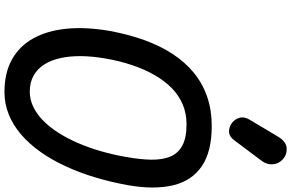

<svg xmlns="http://www.w3.org/2000/svg" viewBox="-242 -1062 1306 861"><g transform="rotate(90 410.5 -632.0)"><path d="M393 0.5Q307 0.5 246.5 -33.5Q186 -67.5 151.8 -130.2Q117.5 -193 109.2 -279.5Q101 -366 119 -470.5Q134.5 -555 160.2 -626.5Q186 -698 222.8 -754Q259.5 -810 307.2 -849Q355 -888 414.5 -908.5Q474 -929 545 -929Q661 -929 726.2 -884.2Q791.5 -839.5 811.5 -755.5Q831.5 -671.5 811 -553.5Q797 -476 775.5 -404.8Q754 -333.5 725.2 -271.8Q696.5 -210 660.8 -159.8Q625 -109.5 583.2 -73.8Q541.5 -38 493.8 -18.8Q446 0.5 393 0.5ZM392 -113Q426.5 -113 459 -128.5Q491.5 -144 520.5 -172.2Q549.5 -200.5 574.8 -239.8Q600 -279 621 -327.2Q642 -375.5 658 -430.5Q674 -485.5 684.5 -545Q695.5 -606.5 696.5 -656.2Q697.5 -706 683.2 -741.8Q669 -777.5 634 -796.8Q599 -816 537.5 -816Q489.5 -816 448.8 -798.8Q408 -781.5 375.2 -749.2Q342.5 -717 317 -672.5Q291.5 -628 273 -573.2Q254.5 -518.5 243.5 -456Q233 -397 232.2 -345Q231.5 -293 241 -250.2Q250.5 -207.5 270.2 -177Q290 -146.5 320.2 -129.8Q350.5 -113 392 -113ZM537 -1016Q517 -1028.5 509.5 -1051Q502 -1073.5 517 -1098.5L594 -1227.5Q616 -1263.5 645.2 -1265Q674.5 -1266.5 694.5 -1248Q715.5 -1229 717.2 -1202.5Q719 -1176 702.5 -1154L610 -1030.5Q593.5 -1008.5 574.5 -1006.8Q555.5 -1005 537 -1016Z"/></g></svg>

Font: Edu AU VIC WA NT Pre SemiBold
Style: Regular
Weight: 600
Designer: Tina and Corey Anderson, Eben Sorkin, Mirko Velimirovic
Foundry: Google for Education
Version: Version 1.001